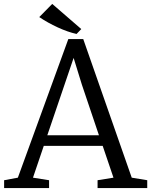

<svg xmlns="http://www.w3.org/2000/svg" viewBox="-20 -958 770 978"><path d="M180 -871 246 -938 394 -810 370 -785Q325 -795 274 -818.5Q223 -842 180 -871ZM71 -53 328 -759H404L651 -53L730 -40V0H477V-40L558 -53L503 -215H203L148 -53L230 -40V0H1V-40ZM397 -527 355 -663 221 -269H484Z"/></svg>

Font: Martel
Style: Regular
Weight: 400
Designer: Dan Reynolds
Foundry: Dan Reynolds
Version: Version 1.001; ttfautohint (v1.1) -l 5 -r 5 -G 72 -x 0 -D la